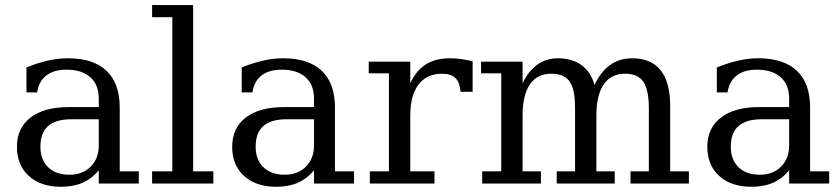

<svg xmlns="http://www.w3.org/2000/svg" viewBox="-20 -714 3270 747"><path d="M364.3 -148.4V-250H257.3Q197.3 -250 167.2 -223.6Q137.2 -197.3 137.2 -143.1Q137.2 -92.8 167.2 -63.5Q197.3 -34.2 250 -34.2Q301.3 -34.2 332.8 -65.7Q364.3 -97.2 364.3 -148.4ZM445.8 -295.9V-47.4H520V0H364.3V-51.3Q336.9 -18.6 301.3 -2.9Q265.6 12.7 217.3 12.7Q138.7 12.7 92.3 -29.3Q45.9 -71.3 45.9 -143.1Q45.9 -215.8 98.6 -256.6Q151.4 -297.4 248.5 -297.4H364.3V-330.1Q364.3 -384.3 331.3 -413.6Q298.3 -442.9 238.8 -442.9Q189.9 -442.9 160.6 -420.7Q131.3 -398.4 124.5 -354.5H83V-451.7Q125.5 -468.8 165.5 -478Q205.6 -487.3 244.1 -487.3Q342.8 -487.3 394.3 -438.7Q445.8 -390.1 445.8 -295.9Z M731.4 -47.4H810.1V0H571.8V-47.4H650.4V-647H571.8V-694.3H731.4Z M1201.7 -148.4V-250H1094.7Q1034.7 -250 1004.6 -223.6Q974.6 -197.3 974.6 -143.1Q974.6 -92.8 1004.6 -63.5Q1034.7 -34.2 1087.4 -34.2Q1138.7 -34.2 1170.2 -65.7Q1201.7 -97.2 1201.7 -148.4ZM1283.2 -295.9V-47.4H1357.4V0H1201.7V-51.3Q1174.3 -18.6 1138.7 -2.9Q1103 12.7 1054.7 12.7Q976.1 12.7 929.7 -29.3Q883.3 -71.3 883.3 -143.1Q883.3 -215.8 936 -256.6Q988.8 -297.4 1085.9 -297.4H1201.7V-330.1Q1201.7 -384.3 1168.7 -413.6Q1135.7 -442.9 1076.2 -442.9Q1027.3 -442.9 998 -420.7Q968.8 -398.4 961.9 -354.5H920.4V-451.7Q962.9 -468.8 1002.9 -478Q1043 -487.3 1081.5 -487.3Q1180.2 -487.3 1231.7 -438.7Q1283.2 -390.1 1283.2 -295.9Z M1818.8 -475.6V-356.9H1772Q1769 -393.1 1752 -410.2Q1734.9 -427.2 1700.2 -427.2Q1640.6 -427.2 1608.4 -385Q1576.2 -342.8 1576.2 -264.2V-47.4H1670.4V0H1418.9V-47.4H1493.2V-428.7H1414.6V-474.1H1576.2V-390.1Q1599.1 -439.9 1637 -463.6Q1674.8 -487.3 1730.5 -487.3Q1750.5 -487.3 1772.7 -484.4Q1794.9 -481.4 1818.8 -475.6Z M2293 -382.8Q2315.9 -434.1 2353 -460.7Q2390.1 -487.3 2439 -487.3Q2513.2 -487.3 2550.3 -440.7Q2587.4 -394 2587.4 -301.3V-47.4H2660.2V0H2433.1V-47.4H2504.4V-293Q2504.4 -364.3 2483.2 -395.8Q2461.9 -427.2 2411.6 -427.2Q2357.4 -427.2 2328.9 -385.7Q2300.3 -344.2 2300.3 -264.2V-47.4H2371.6V0H2146V-47.4H2217.3V-295.9Q2217.3 -367.2 2196 -397.2Q2174.8 -427.2 2124.5 -427.2Q2070.3 -427.2 2041.7 -385.7Q2013.2 -344.2 2013.2 -264.2V-47.4H2084.5V0H1856V-47.4H1930.2V-428.7H1851.6V-474.1H2013.2V-390.1Q2036.1 -438.5 2071 -462.9Q2106 -487.3 2150.4 -487.3Q2206.1 -487.3 2243.2 -460Q2280.3 -432.6 2293 -382.8Z M3050.3 -148.4V-250H2943.4Q2883.3 -250 2853.3 -223.6Q2823.2 -197.3 2823.2 -143.1Q2823.2 -92.8 2853.3 -63.5Q2883.3 -34.2 2936 -34.2Q2987.3 -34.2 3018.8 -65.7Q3050.3 -97.2 3050.3 -148.4ZM3131.8 -295.9V-47.4H3206.1V0H3050.3V-51.3Q3022.9 -18.6 2987.3 -2.9Q2951.7 12.7 2903.3 12.7Q2824.7 12.7 2778.3 -29.3Q2731.9 -71.3 2731.9 -143.1Q2731.9 -215.8 2784.7 -256.6Q2837.4 -297.4 2934.6 -297.4H3050.3V-330.1Q3050.3 -384.3 3017.3 -413.6Q2984.4 -442.9 2924.8 -442.9Q2876 -442.9 2846.7 -420.7Q2817.4 -398.4 2810.5 -354.5H2769V-451.7Q2811.5 -468.8 2851.6 -478Q2891.6 -487.3 2930.2 -487.3Q3028.8 -487.3 3080.3 -438.7Q3131.8 -390.1 3131.8 -295.9Z"/></svg>

Font: KhunPaOh
Style: Regular
Weight: 400
Designer: Khon Soe Zaw Thu
Version: Version 1.00 July 11, 2016, initial release